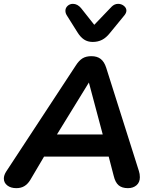

<svg xmlns="http://www.w3.org/2000/svg" viewBox="-28 -970 798 998"><path d="M-8 -42Q-8 -59 4 -78L365 -628Q382 -655 400.5 -666.5Q419 -678 447 -678Q477 -678 495.5 -663.5Q514 -649 524 -618L694 -81Q699 -66 699 -49Q699 -22 681.5 -7Q664 8 637 8Q606 8 588.5 -7Q571 -22 563 -56L537 -156H201L129 -34Q116 -13 98.5 -2.5Q81 8 57 8Q28 8 10 -6Q-8 -20 -8 -42ZM268 -271H506L434 -541ZM374 -803 320 -889Q312 -901 312 -914Q312 -929 323.5 -939.5Q335 -950 351 -950Q375 -950 394 -927L462 -841L552 -935Q567 -950 586 -950Q603 -950 616 -939.5Q629 -929 629 -915Q629 -904 620 -892L543 -798Q524 -774 502.5 -763Q481 -752 454 -752Q428 -752 409 -764.5Q390 -777 374 -803Z"/></svg>

Font: SN Pro Bold
Style: Bold Italic
Weight: 700
Italic angle: -9°
Designer: Tobias Whetton
Foundry: Supernotes
Version: Version 1.003